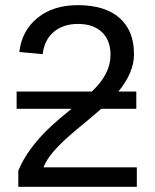

<svg xmlns="http://www.w3.org/2000/svg" viewBox="-20 -718 596 738"><path d="M505.9 -74.7V0H50.3V-62Q68.8 -105.5 94.7 -141.1Q112.3 -165.5 131.8 -187.7Q151.4 -210 180.2 -236.3Q209 -262.7 254.9 -299.8H43.9V-366.2H333Q404.8 -433.1 404.8 -506.8Q404.8 -563.5 371.6 -594.7Q338.4 -626 279.3 -626Q223.1 -626 186.8 -595.5Q150.4 -564.9 144 -509.8L54.2 -518.1Q64 -600.6 124.3 -649.4Q184.6 -698.2 279.3 -698.2Q383.3 -698.2 439.2 -649.2Q495.1 -600.1 495.1 -509.8Q495.1 -439 435.1 -366.2H503.9V-299.8H369.1Q352.1 -284.7 327.9 -264.4Q303.7 -244.1 279.8 -224.4Q255.9 -204.6 239.3 -189.5Q208.5 -162.1 184.1 -133.8Q159.7 -105.5 147 -74.7Z"/></svg>

Font: Arimo Nerd Font
Style: Regular
Weight: 400
Designer: Steve Matteson
Foundry: Monotype Imaging Inc.
Version: Version 1.33;Nerd Fonts 3.2.1